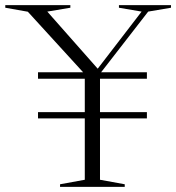

<svg xmlns="http://www.w3.org/2000/svg" viewBox="-50 -725 683 745"><path d="M520 -290V-265.5H97.5V-290ZM520 -444.5V-419.5H97.5V-444.5ZM338 -439V-27.5L434 -10V0H183V-10L279 -27.5V-437.5L58 -679.5L-29.5 -695V-705H223V-695L133.5 -680L337.5 -449L323 -450.5L499.5 -680L411.5 -695V-705H613.5V-695L525 -680Z"/></svg>

Font: Newsreader 60pt Light
Style: Regular
Weight: 300
Designer: Hugues Gentile
Foundry: Production Type
Version: Version 1.003